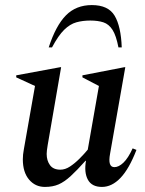

<svg xmlns="http://www.w3.org/2000/svg" viewBox="-20 -727 571 757"><path d="M157 10Q119 10 94.5 -19Q70 -48 70 -99Q70 -108 71 -118Q72 -128 74 -138L118 -388L44 -422V-430L217 -462H221L168 -155Q164 -131 164 -120Q164 -94 177 -76Q190 -58 218 -58Q237 -58 256 -70.5Q275 -83 293.5 -101.5Q312 -120 326 -137L370 -388L305 -422V-430L470 -462H474L414 -121Q404 -68 431 -68Q448 -68 466.5 -85.5Q485 -103 503 -142L518 -136Q489 -61 455 -25.5Q421 10 382 10Q342 10 326.5 -18.5Q311 -47 319 -93H317Q284 -56 259 -33Q234 -10 211 0Q188 10 157 10ZM172 -540Q200 -626 240 -666.5Q280 -707 342 -707Q407 -707 432 -665Q457 -623 460 -540H447Q438 -587 423.5 -609.5Q409 -632 387.5 -639Q366 -646 336 -646Q306 -646 281 -639Q256 -632 233 -609.5Q210 -587 185 -540Z"/></svg>

Font: Spectral Medium
Style: Italic
Weight: 500
Italic angle: -10°
Designer: Jean-Baptiste Levee
Foundry: Production Type
Version: Version 2.001